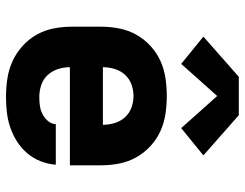

<svg xmlns="http://www.w3.org/2000/svg" viewBox="-108 -700 816 640"><g transform="rotate(90 300.0 -380.0)"><path d="M303 8Q273 8 242.5 3.5Q212 -1 184.5 -13.5Q157 -26 134 -46.5Q111 -67 96 -93.5Q81 -120 75 -150Q69 -180 69 -210V-310Q69 -340 75 -370Q81 -400 95.5 -426Q110 -452 132.5 -473Q155 -494 182.5 -506.5Q210 -519 240 -523.5Q270 -528 300 -528Q330 -528 360 -523.5Q390 -519 417.5 -506.5Q445 -494 467.5 -473Q490 -452 504.5 -426Q519 -400 525 -370Q531 -340 531 -310V-205H204Q204 -184 210.5 -164.5Q217 -145 230.5 -130.5Q244 -116 263.5 -109.5Q283 -103 303 -103Q318 -103 332.5 -105Q347 -107 360 -113.5Q373 -120 383 -131.5Q393 -143 394 -158H529Q527 -132 517.5 -107.5Q508 -83 491 -63Q474 -43 452 -29Q430 -15 405.5 -6.5Q381 2 355 5Q329 8 303 8ZM396 -315Q396 -335 390 -354.5Q384 -374 371 -388.5Q358 -403 339 -410Q320 -417 300 -417Q280 -417 261 -410Q242 -403 229 -388.5Q216 -374 210 -354.5Q204 -335 204 -315ZM193 -576 102 -650 236 -768H364L498 -650L407 -576L300 -696Z"/></g></svg>

Font: Iosevka Custom Heavy Extended
Style: Regular
Weight: 900
Width: 7
Monospace: yes
Designer: Belleve Invis
Foundry: Belleve Invis
Version: Version 11.2.4; ttfautohint (v1.8.4)